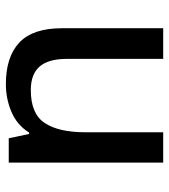

<svg xmlns="http://www.w3.org/2000/svg" viewBox="20 -600 589 670"><g transform="rotate(90 315.0 -264.5)"><path d="M547 -539V0H462L447 -71H442Q416 -29 370 -9.5Q324 10 273 10Q178 10 128 -37Q78 -84 78 -186V-539H185V-202Q185 -139 211.5 -108Q238 -77 294 -77Q377 -77 409 -126Q441 -175 441 -266V-539Z"/></g></svg>

Font: Noto Sans Tangsa Medium
Style: Regular
Weight: 500
Version: Version 1.504